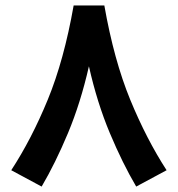

<svg xmlns="http://www.w3.org/2000/svg" viewBox="-20 -667 648 700"><path d="M248.5 -647H360.4Q395.5 -447.8 454.8 -303.5Q514.2 -159.2 587.4 -46.4L476.6 13.2Q426.8 -71.3 380.4 -181.9Q334 -292.5 304.2 -425.3Q273.9 -292 227.8 -181.6Q181.6 -71.3 131.8 13.2L21 -46.4Q94.7 -159.2 154.1 -303.5Q213.4 -447.8 248.5 -647Z"/></svg>

Font: Vazir FD-WOL
Style: Bold-FD-WOL
Weight: 700
Designer: Saber Rastikerdar
Foundry: Saber Rastikerdar
Version: Version 30.1.0